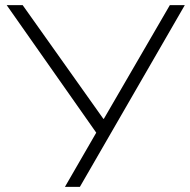

<svg xmlns="http://www.w3.org/2000/svg" viewBox="-20 -725 738 745"><path d="M232 0 362 -225V-198L6 -705H68L381 -264H383L639 -705H697L290 0Z"/></svg>

Font: Nunito Sans 7pt SemiExpanded ExtraLight
Style: Regular
Weight: 250
Width: 6
Designer: Vernon Adams
Foundry: Vernon Adams
Version: Version 3.101;gftools[0.9.27]